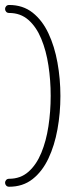

<svg xmlns="http://www.w3.org/2000/svg" viewBox="-54 -645 291 752"><path d="M-18.1 86.4Q-25.9 86.4 -30 81.5Q-34.2 76.7 -34.2 70.8Q-34.2 64.9 -30 60.1Q-25.9 55.2 -18.1 55.2Q26.4 55.2 57.4 27.8Q88.4 0.5 107.7 -46.1Q127 -92.8 135.7 -150.6Q144.5 -208.5 144.5 -269.5Q144.5 -330.6 135.7 -388.4Q127 -446.3 107.7 -492.9Q88.4 -539.6 57.4 -566.9Q26.4 -594.2 -18.1 -594.2Q-25.9 -594.2 -30 -599.1Q-34.2 -604 -34.2 -609.9Q-34.2 -615.7 -30 -620.6Q-25.9 -625.5 -18.1 -625.5Q35.6 -625.5 73.7 -595.5Q111.8 -565.4 135.7 -514.4Q159.7 -463.4 171.1 -399.7Q182.6 -335.9 182.6 -269Q182.6 -202.1 171.1 -138.7Q159.7 -75.2 135.7 -24.4Q111.8 26.4 73.7 56.4Q35.6 86.4 -18.1 86.4Z"/></svg>

Font: Gruppo
Style: Regular
Weight: 400
Designer: Vernon Adams
Foundry: Vernon Adams
Version: Version 1.001; ttfautohint (v1.8.4.7-5d5b);gftools[0.9.28]